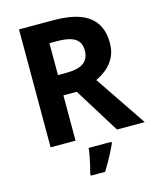

<svg xmlns="http://www.w3.org/2000/svg" viewBox="-134 -874 928 1123"><g transform="rotate(-15 330.0 -312.5)"><path d="M298 -780Q395 -780 458 -756.5Q521 -733 552 -685.5Q583 -638 583 -566Q583 -517 564.5 -480.5Q546 -444 515.5 -418.5Q485 -393 450 -377L660 -66H492L322 -340H241V-66H90V-780ZM287 -656H241V-463H290Q365 -463 397.5 -488Q430 -513 430 -562Q430 -596 414.5 -616.5Q399 -637 367.5 -646.5Q336 -656 287 -656ZM442 5Q432 27 419.5 51.5Q407 76 392.5 102Q378 128 361 155H274V142Q280 122 286 96Q292 70 297 43Q302 16 304 -5H442Z"/></g></svg>

Font: Noto Sans Malayalam UI
Style: Regular
Weight: 400
Designer: Jelle Bosma - Monotype Design Team
Foundry: Monotype Imaging Inc.
Version: Version 2.104